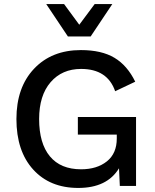

<svg xmlns="http://www.w3.org/2000/svg" viewBox="-20 -917 764 947"><path d="M427 -737H315L208 -897H296L371 -795L447 -897H534ZM364 -340H651V0H571L567 -87Q508 10 366 10Q226 10 143.5 -81Q61 -172 61 -330Q61 -486 148 -578Q235 -670 379 -670Q481 -670 544.5 -632Q608 -594 647 -514L548 -467Q510 -577 380 -577Q286 -577 229.5 -511.5Q173 -446 173 -330Q173 -210 226 -146Q279 -82 380 -82Q458 -82 507 -121Q556 -160 556 -234V-253H364Z"/></svg>

Font: Elaine Sans Medium
Style: Regular
Weight: 500
Designer: Wei Huang
Foundry: Wei Huang
Version: Version 2.001;December 24, 2019;FontCreator 12.0.0.2547 64-b